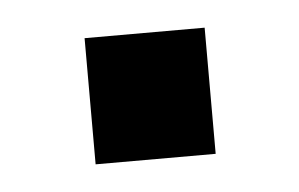

<svg xmlns="http://www.w3.org/2000/svg" viewBox="-27 -413 293 188"><g transform="rotate(-5 120.0 -319.0)"><path d="M61 -257V-381H179V-257Z"/></g></svg>

Font: Pixelify Sans SemiBold
Style: Regular
Weight: 600
Designer: Stefie Justprince
Foundry: Typecalism Foundryline
Version: Version 1.000